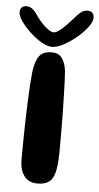

<svg xmlns="http://www.w3.org/2000/svg" viewBox="-74 -833 450 876"><g transform="rotate(5 151.0 -395.0)"><path d="M132 7.5Q90.5 7.5 70.2 -20.5Q50 -48.5 50 -94Q50 -112.5 50.2 -141Q50.5 -169.5 51 -205Q51.5 -240.5 52.5 -279.5Q53.5 -318.5 55 -357.8Q56.5 -397 58.8 -433Q61 -469 64 -498Q71 -549.5 88.5 -572Q106 -594.5 145.5 -594.5Q177.5 -594.5 193 -572.2Q208.5 -550 212.5 -513Q214 -493 215.2 -463.2Q216.5 -433.5 217.2 -398.2Q218 -363 218.8 -326.2Q219.5 -289.5 219.5 -255Q219.5 -220.5 219.5 -191.8Q219.5 -163 219.5 -144.5Q219 -88.5 211.5 -55.2Q204 -22 185.2 -7.2Q166.5 7.5 132 7.5ZM143.5 -619.5Q122 -619.5 94.5 -635.5Q67 -651.5 41.5 -675.5Q16 -699.5 -0.8 -723.5Q-17.5 -747.5 -17.5 -763.5Q-17.5 -778 -9.8 -786Q-2 -794 11 -794Q29.5 -794 42.2 -782.2Q55 -770.5 70 -747.5Q80.5 -733 94.2 -718.8Q108 -704.5 121.8 -695.2Q135.5 -686 145.5 -686Q155.5 -686 170 -696.8Q184.5 -707.5 200.2 -723.5Q216 -739.5 229.5 -755Q247.5 -776.5 260.5 -787.2Q273.5 -798 291 -798Q321 -798 321 -767.5Q321 -750 302.5 -725Q284 -700 255.2 -676Q226.5 -652 196.5 -635.8Q166.5 -619.5 143.5 -619.5Z"/></g></svg>

Font: Gluten Medium
Style: Regular
Weight: 500
Designer: Tyler Finck
Foundry: Etcetera Type Company
Version: Version 1.300